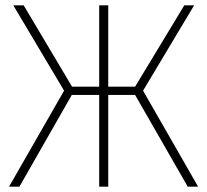

<svg xmlns="http://www.w3.org/2000/svg" viewBox="-20 -702 780 722"><path d="M518 -361 725 0H686L488 -345H387V0H353V-345H250L53 0H14L221 -361L30 -682H69L251 -376H353V-682H387V-376H488L673 -682H710Z"/></svg>

Font: FiraGO UltraLight
Style: Regular
Weight: 200
Designer: bBox Type
Foundry: bBox Type GmbH
Version: Version 1.001